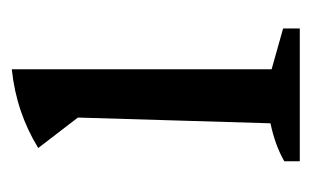

<svg xmlns="http://www.w3.org/2000/svg" viewBox="-124 -418 541 334"><g transform="rotate(-90 147.0 -250.5)"><path d="M34 0V-27Q48 -35 64.5 -41Q81 -47 100 -51L110 -386L57 -455Q88 -474 122 -485.5Q156 -497 194 -501V-49L265 -29V0Z"/></g></svg>

Font: Piazzolla Thin Medium
Style: Regular
Weight: 500
Version: Version 2.005